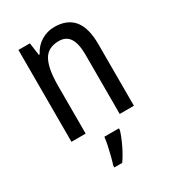

<svg xmlns="http://www.w3.org/2000/svg" viewBox="-185 -649 876 972"><g transform="rotate(-30 252.5 -163.0)"><path d="M286 -547Q360 -547 398 -501.5Q436 -456 436 -360V0H353V-347Q353 -410 333 -442Q313 -474 270 -474Q206 -474 180 -426.5Q154 -379 154 -279V0H71V-537H138L148 -464H153Q173 -504 208.5 -525.5Q244 -547 286 -547ZM313 71Q303 105 282.5 147.5Q262 190 240 221H194V210Q200 192 207 165Q214 138 220 109.5Q226 81 228 61H313Z"/></g></svg>

Font: Noto Sans Myanmar Condensed
Style: Regular
Weight: 400
Width: 3
Designer: Monotype Design Team
Foundry: Monotype Imaging Inc.
Version: Version 2.107; ttfautohint (v1.8.4.7-5d5b)